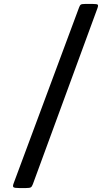

<svg xmlns="http://www.w3.org/2000/svg" viewBox="-20 -800 560 970"><path d="M409.5 -780H450Q469.5 -780 473.5 -776.5Q477.5 -773 472.5 -759L146 130.5Q141.5 143 135.5 146.5Q129.5 150 111.5 150H76Q53.5 150 48.2 145.8Q43 141.5 49 126L379.5 -762.5Q383.5 -773.5 388.5 -776.8Q393.5 -780 409.5 -780Z"/></svg>

Font: Besley* Condensed
Style: Bold
Weight: 700
Width: 3
Designer: Owen Earl
Foundry: indestructible type*
Version: Version 3.000; ttfautohint (v1.8.3)